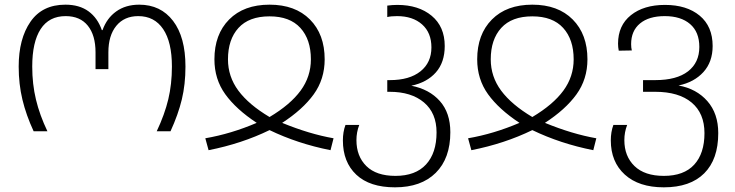

<svg xmlns="http://www.w3.org/2000/svg" viewBox="-20 -562 3146 822"><path d="M60 -277Q60 -396 110.5 -469Q161 -542 260 -542Q320 -542 359 -513.5Q398 -485 416 -433H419Q437 -484 477.5 -513Q518 -542 576 -542Q668 -542 721 -472.5Q774 -403 774 -277Q774 -201 758.5 -136.5Q743 -72 710 0H651Q685 -72 700.5 -137Q716 -202 716 -277Q716 -382 678.5 -437.5Q641 -493 572 -493Q512 -493 478 -451.5Q444 -410 444 -338V-266H389V-338Q389 -411 356 -452Q323 -493 261 -493Q190 -493 154 -437.5Q118 -382 118 -277Q118 -202 134 -135.5Q150 -69 183 0H124Q92 -69 76 -135.5Q60 -202 60 -277Z M859 30Q969 11 1079 -36Q991 -94 944.5 -158.5Q898 -223 898 -308Q898 -415 961 -478.5Q1024 -542 1134 -542Q1244 -542 1307 -478.5Q1370 -415 1370 -308Q1370 -223 1323 -158Q1276 -93 1188 -36Q1305 12 1408 30L1395 81Q1254 53 1134 -5Q1015 53 873 81ZM1311 -308Q1311 -393 1266 -442.5Q1221 -492 1134 -492Q1046 -492 1001 -442.5Q956 -393 956 -308Q956 -234 1000.5 -174Q1045 -114 1134 -61Q1223 -114 1267 -174Q1311 -234 1311 -308Z M1448 39Q1448 3 1459 -27H1518Q1506 4 1506 38Q1506 107 1548.5 149Q1591 191 1673 191Q1759 191 1804 142Q1849 93 1849 5Q1849 -78 1795 -123.5Q1741 -169 1648 -169H1638V-219H1649Q1733 -219 1780 -256.5Q1827 -294 1827 -359Q1827 -422 1787 -457.5Q1747 -493 1680 -493Q1654 -493 1638 -489V-538Q1660 -541 1681 -541Q1772 -541 1828 -494.5Q1884 -448 1884 -365Q1884 -295 1846 -252Q1808 -209 1741 -195Q1818 -180 1863 -129.5Q1908 -79 1908 4Q1908 116 1845.5 178Q1783 240 1671 240Q1563 240 1505.5 186Q1448 132 1448 39Z M1984 30Q2094 11 2204 -36Q2116 -94 2069.5 -158.5Q2023 -223 2023 -308Q2023 -415 2086 -478.5Q2149 -542 2259 -542Q2369 -542 2432 -478.5Q2495 -415 2495 -308Q2495 -223 2448 -158Q2401 -93 2313 -36Q2430 12 2533 30L2520 81Q2379 53 2259 -5Q2140 53 1998 81ZM2436 -308Q2436 -393 2391 -442.5Q2346 -492 2259 -492Q2171 -492 2126 -442.5Q2081 -393 2081 -308Q2081 -234 2125.5 -174Q2170 -114 2259 -61Q2348 -114 2392 -174Q2436 -234 2436 -308Z M2595 39Q2595 3 2606 -27H2665Q2653 4 2653 38Q2653 107 2696.5 149Q2740 191 2822 191Q2908 191 2952 143Q2996 95 2996 8Q2996 -77 2941 -123Q2886 -169 2785 -169H2733V-219H2785Q2877 -219 2925.5 -256.5Q2974 -294 2974 -361Q2974 -425 2934.5 -459Q2895 -493 2826 -493Q2758 -493 2720 -461.5Q2682 -430 2682 -373Q2682 -358 2685 -346L2629 -345Q2626 -360 2626 -375Q2626 -453 2681 -497Q2736 -541 2827 -541Q2920 -541 2975.5 -495Q3031 -449 3031 -365Q3031 -297 2991.5 -253.5Q2952 -210 2885 -196Q2962 -182 3008.5 -129Q3055 -76 3055 8Q3055 120 2995 180Q2935 240 2822 240Q2715 240 2655 185.5Q2595 131 2595 39Z"/></svg>

Font: Noto Sans Georgian Light
Style: Regular
Weight: 300
Designer: Monotype Design team
Foundry: Monotype Imaging Inc.
Version: Version 1.000